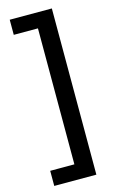

<svg xmlns="http://www.w3.org/2000/svg" viewBox="-133 -770 588 982"><g transform="rotate(-15 161.0 -279.0)"><path d="M26 81V161H249V-719H26V-639H154V81Z"/></g></svg>

Font: Noto Sans Khmer UI SemiCondensed Medium
Style: Regular
Weight: 500
Width: 4
Designer: Danh Hong and the Monotype Design Team
Foundry: Monotype Imaging Inc.
Version: Version 2.002